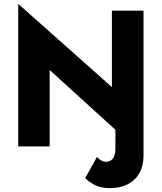

<svg xmlns="http://www.w3.org/2000/svg" viewBox="-20 -755 834 990"><path d="M546 215Q600 215 639 195Q678 175 699 137.5Q720 100 720 49V-700H557V-306L74 -735V0H236V-394L575 -86V11Q575 34 569 49Q563 64 552.5 71.5Q542 79 527 79Q512 79 501.5 72.5Q491 66 480 54L419 164Q449 191 478.5 203Q508 215 546 215Z"/></svg>

Font: Jost
Style: Bold
Weight: 700
Version: Version 3.710